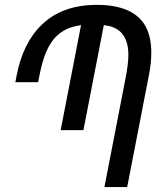

<svg xmlns="http://www.w3.org/2000/svg" viewBox="-20 -762 642 782"><path d="M405.3 0H498L586.4 -455.1C592.8 -487.3 596.2 -518.6 596.2 -546.9C596.2 -591.8 587.9 -631.3 568.4 -662.1C536.6 -712.9 473.6 -742.2 375 -742.2C275.9 -742.2 204.1 -712.9 150.9 -662.1C97.7 -611.3 64 -539.6 47.9 -455.1L42.5 -427.2H135.3L139.2 -447.8C148.9 -499 163.6 -552.7 189.9 -590.8C215.3 -627.4 252 -651.9 310.1 -659.7L227.1 -231.9H319.8L402.8 -659.7C458 -653.8 485.4 -626.5 496.6 -587.9C501 -572.8 502.9 -556.2 502.9 -538.6C502.9 -510.3 498 -479 492.2 -447.8Z"/></svg>

Font: Hack
Style: Oblique
Weight: 400
Italic angle: -12°
Monospace: yes
Designer: Christopher Simpkins
Foundry: Christopher Simpkins
Version: Version 2.010